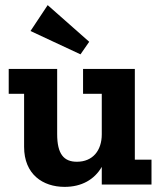

<svg xmlns="http://www.w3.org/2000/svg" viewBox="-20 -720 625 749"><path d="M571 0V-97H506V-451H304V-354H377V-196C377 -133 342 -89 280 -89C229 -89 203 -119 203 -197V-451H14V-354H74V-147C74 -40 147 9 232 9C298 9 348 -19 377 -69V0ZM328 -557 166 -700 99 -599 294 -508Z"/></svg>

Font: Zilla Slab Bold
Style: Regular
Weight: 700
Designer: Typotheque.com
Foundry: Typotheque type foundry
Version: Version 1.3; 2018